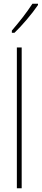

<svg xmlns="http://www.w3.org/2000/svg" viewBox="-20 -1016 225 1036"><path d="M185 -989V-996H155C121 -944 89 -904 44 -851V-839H58C97 -876 152 -940 185 -989ZM97 0V-760H71V0Z"/></svg>

Font: Noto Sans Myanmar ExtraCondensed Thin
Style: Regular
Weight: 100
Width: 2
Designer: Monotype Design Team
Foundry: Monotype Imaging Inc.
Version: Version 2.107